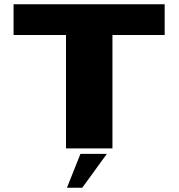

<svg xmlns="http://www.w3.org/2000/svg" viewBox="-20 -695 836 899"><path d="M289 0V-531H43.5V-675H751V-531H506.5V0ZM293.6 183.9 356.7 25.3H480.4L365.3 183.9Z"/></svg>

Font: Anybody ExtraExpanded ExtraBold
Style: Regular
Weight: 800
Width: 8
Designer: Tyler Finck
Foundry: Etcetera Type Company
Version: Version 1.010; ttfautohint (v1.8.3) -l 8 -r 50 -G 200 -x 14 